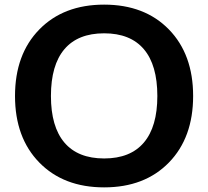

<svg xmlns="http://www.w3.org/2000/svg" viewBox="-20 -790 900 830"><path d="M710.2 -87.4Q605.5 20 430.2 20Q254.9 20 149.9 -87.4Q44.9 -194.8 44.9 -375Q44.9 -555.2 149.9 -662.6Q254.9 -770 430.2 -770Q605.5 -770 710.2 -662.6Q814.9 -555.2 814.9 -375Q814.9 -194.8 710.2 -87.4ZM660.2 -375Q660.2 -508.8 601.8 -577.4Q543.5 -646 430.2 -646Q316.9 -646 258.5 -577.4Q200.2 -508.8 200.2 -375Q200.2 -242.2 258.5 -173.6Q316.9 -105 430.2 -105Q543.5 -105 601.8 -173.6Q660.2 -242.2 660.2 -375Z"/></svg>

Font: Mattone
Style: Regular
Weight: 400
Width: 6
Designer: Nunzio Mazzaferro
Foundry: Collletttivo
Version: Version 2.000;Glyphs 3.2 (3217)